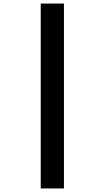

<svg xmlns="http://www.w3.org/2000/svg" viewBox="-20 -820 591 1084"><path d="M210 244V-800H341V244Z"/></svg>

Font: Noto Sans Malayalam Condensed Black
Style: Regular
Weight: 900
Width: 3
Designer: Jelle Bosma - Monotype Design Team
Foundry: Monotype Imaging Inc.
Version: Version 2.104; ttfautohint (v1.8.4.7-5d5b)